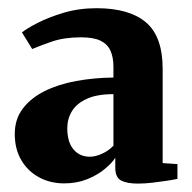

<svg xmlns="http://www.w3.org/2000/svg" viewBox="-20 -824 468 468"><path d="M316 -376.5Q289.5 -376.5 275.2 -384Q261 -391.5 261 -415.5V-439.5Q253 -426.5 235 -411.8Q217 -397 192 -387Q167 -377 136.5 -377Q102.5 -377 75.2 -391.8Q48 -406.5 32 -433.5Q16 -460.5 16 -497.5Q16 -533.5 35.5 -559.2Q55 -585 88.5 -601.8Q122 -618.5 165.5 -626.5Q209 -634.5 256.5 -635V-661Q256.5 -684.5 249.2 -700.5Q242 -716.5 225 -724.8Q208 -733 177.5 -733Q136 -733 106 -722.5Q76 -712 58.5 -704.5L33.5 -745Q44.5 -754 71 -767.8Q97.5 -781.5 134.8 -792.8Q172 -804 215.5 -804Q295 -804 335.8 -769.5Q376.5 -735 376.5 -656V-426.5L412.5 -424V-388Q403.5 -386 387.5 -383.5Q371.5 -381 352.5 -378.8Q333.5 -376.5 316 -376.5ZM199 -442Q213 -442 229.2 -449.5Q245.5 -457 256.5 -469V-594.5Q216.5 -594.5 191.8 -583.2Q167 -572 155.5 -553.2Q144 -534.5 144 -511.5Q144 -478 159 -460Q174 -442 199 -442Z"/></svg>

Font: Merriweather 72pt ExtraBold
Style: Regular
Weight: 800
Version: Version 2.100